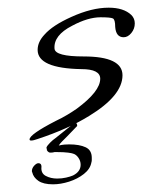

<svg xmlns="http://www.w3.org/2000/svg" viewBox="-20 -325 371 500"><path d="M61 41Q57 41 57 38Q57 25 125 -10Q142 -18 156 -26.5Q170 -35 180 -42Q241 -87 241 -120Q241 -145 192 -145Q78 -147 78 -195Q78 -216 96 -235Q117 -259 166 -281Q219 -305 263 -305Q302 -305 322 -286Q331 -277 331 -264Q331 -250 322 -239Q313 -228 302 -228Q282 -228 280 -255Q280 -274 274 -277Q268 -280 242 -280Q209 -280 168 -258Q119 -233 122 -198Q124 -178 198 -178Q299 -178 299 -129Q299 -76 212 -23Q157 11 78 37Q67 41 61 41ZM118 155Q93 155 80 146Q67 137 64 124Q64 123 63.5 122.5Q63 122 63 121Q63 113 69 106.5Q75 100 80 100Q88 100 88 109Q86 126 99 133Q112 140 129 140Q141 140 152 137.5Q163 135 170 132Q190 122 190 104Q190 94 184 85.5Q178 77 170 75Q168 74 157.5 72.5Q147 71 126 71Q125 71 123 71Q121 71 118 72Q111 73 108 72Q104 70 102 66V63Q101 62 101 59Q103 54 110.5 46.5Q118 39 124 35L169 -1Q173 -5 176 -5Q181 -5 181 3L155 30Q148 37 142 43Q136 49 133 54Q141 52 148 51.5Q155 51 160 51Q187 51 203 58.5Q219 66 219 86Q219 89 219 92Q219 95 218 98Q215 115 198.5 128Q182 141 160 148Q138 155 118 155Z"/></svg>

Font: Ephesis
Style: Regular
Weight: 400
Designer: Robert E. Leuschke
Foundry: Robert E. Leuschke
Version: Version 1.010; ttfautohint (v1.8.3)